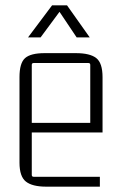

<svg xmlns="http://www.w3.org/2000/svg" viewBox="-20 -694 449 719"><path d="M354 5H153Q101 5 77 -14Q53 -33 53 -85V-405Q53 -458 74 -476.5Q95 -495 147 -495H264Q317 -495 340.5 -476.5Q364 -458 364 -405V-198H92V-234H318V-451Q318 -458 311 -458H106Q99 -458 99 -451V-39Q99 -32 106 -32H354ZM231 -674 316 -554H267L200 -654H206L132 -554H85L175 -674Z"/></svg>

Font: Gemunu Libre ExtraLight ExtraLight
Style: Regular
Weight: 250
Version: Version 1.100